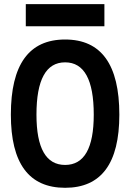

<svg xmlns="http://www.w3.org/2000/svg" viewBox="-20 -893 626 923"><path d="M293 9.8Q32.2 9.8 32.2 -341.8Q32.2 -703.1 293 -703.1Q553.7 -703.1 553.7 -341.8Q553.7 9.8 293 9.8ZM293 -100.1Q430.7 -100.1 430.7 -341.8Q430.7 -593.3 293 -593.3Q155.3 -593.3 155.3 -341.8Q155.3 -100.1 293 -100.1ZM104 -766.6V-873H481.9V-766.6Z"/></svg>

Font: Cascadia Mono NF SemiBold
Style: Regular
Weight: 600
Monospace: yes
Designer: Aaron Bell
Foundry: Saja Typeworks
Version: Version 2404.023; ttfautohint (v1.8.4)